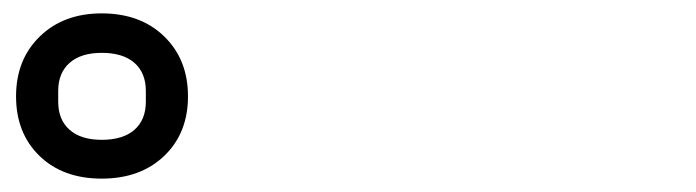

<svg xmlns="http://www.w3.org/2000/svg" viewBox="-20 -897 1040 287"><path d="M4 -753Q4 -808 39.5 -842.5Q75 -877 132 -877Q190 -877 225.5 -842.5Q261 -808 261 -753Q261 -698 225.5 -664Q190 -630 132 -630Q74 -630 39 -664Q4 -698 4 -753ZM198 -745V-761Q198 -788 181 -803Q164 -818 132 -818Q101 -818 84 -803Q67 -788 67 -761V-745Q67 -718 84 -703Q101 -688 132 -688Q164 -688 181 -703Q198 -718 198 -745Z"/></svg>

Font: IBM Plex Sans JP Medium
Style: Regular
Weight: 500
Designer: Mike Abbink; Paul van der Laan; Pieter van Rosmalen; Wujin Sim; Yejin Wi; Jinhee Kim; Boomi Park; Yona Kim; Kichan Ma
Foundry: Sandoll Inc.
Version: Version 1.001